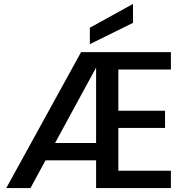

<svg xmlns="http://www.w3.org/2000/svg" viewBox="-20 -963 961 983"><path d="M586 -607V-396H825V-308H586V-89H855V0H472V-142H213L136 0H12L395 -696H855V-607ZM472 -617 262 -231H472ZM661 -943V-846L440 -737V-821Z"/></svg>

Font: Poppins Medium
Style: Regular
Weight: 500
Designer: Ninad Kale (Devanagari), Jonny Pinhorn (Latin)
Version: Version 5.002